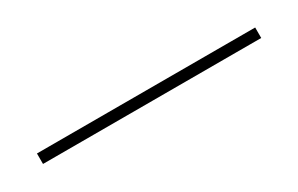

<svg xmlns="http://www.w3.org/2000/svg" viewBox="4 -71 542 349"><g transform="rotate(-30 275.0 103.0)"><path d="M46 114V92H504V114Z"/></g></svg>

Font: Ysabeau Office Thin
Style: Regular
Weight: 250
Designer: Christian Thalmann (Catharsis Fonts)
Version: Version 2.001;gftools[0.9.30]; featfreeze: tnum,lnum,ss02